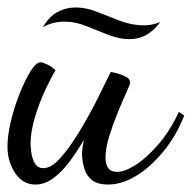

<svg xmlns="http://www.w3.org/2000/svg" viewBox="-20 -465 514 515"><path d="M75 30Q41 30 20.5 -1Q0 -32 0 -72Q0 -101 9 -139Q18 -177 32.5 -213.5Q47 -250 62 -274Q77 -298 89 -298Q94 -298 107 -292Q120 -286 129 -276Q118 -259 102 -225Q86 -191 74 -151.5Q62 -112 62 -79Q62 -72 64 -56Q66 -40 73.5 -27Q81 -14 96 -14Q115 -14 134.5 -33.5Q154 -53 174.5 -83.5Q195 -114 214.5 -149Q234 -184 250 -217Q266 -250 277 -272Q284 -271 296.5 -267.5Q309 -264 319 -258.5Q329 -253 329 -243Q329 -239 319 -217Q309 -195 296 -163.5Q283 -132 273 -99.5Q263 -67 263 -42Q263 -25 270 -14.5Q277 -4 294 -4Q315 -4 344.5 -23Q374 -42 405 -78Q436 -114 460 -165L474 -155Q453 -101 418.5 -59Q384 -17 345.5 6.5Q307 30 270 30Q243 30 228 19Q213 8 207 -10.5Q201 -29 200 -50Q200 -60 201.5 -70Q203 -80 205 -90Q187 -59 166.5 -31.5Q146 -4 123 13Q100 30 75 30ZM327 -360Q300 -360 270.5 -371.5Q241 -383 211.5 -395Q182 -407 153 -407Q138 -407 123.5 -403.5Q109 -400 95 -392Q112 -421 134.5 -433Q157 -445 183 -445Q211 -445 241 -433Q271 -421 302.5 -409Q334 -397 367 -397Q388 -397 410 -406Q392 -382 372 -371Q352 -360 327 -360Z"/></svg>

Font: Dancing Script Medium
Style: Regular
Weight: 500
Designer: Pablo Impallari
Foundry: Pablo Impallari
Version: Version 2.000